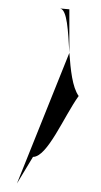

<svg xmlns="http://www.w3.org/2000/svg" viewBox="-20 -600 240 454"><path d="M20 -166 58 -229C92 -229 131 -324 166 -373C151 -394 147 -435 144 -475ZM120 -580H122ZM122 -580C139 -577 141 -527 144 -475V-578Z"/></svg>

Font: bitstorm
Style: sucn
Weight: 400
Version: Version 0.2